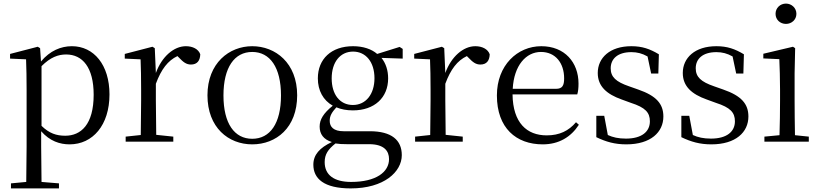

<svg xmlns="http://www.w3.org/2000/svg" viewBox="-20 -788 4561 1068"><path d="M367 15C496 15 589 -92 589 -263C589 -427 502 -531 380 -531C319 -531 258 -506 208 -446L203 -520L190 -528L36 -488V-462L125 -458C127 -408 128 -355 128 -287V27L126 224L41 232V260H308V232L211 224L209 27V-58C257 -3 313 15 367 15ZM211 -420C261 -470 304 -485 348 -485C439 -485 501 -413 501 -261C501 -95 430 -33 343 -33C294 -33 254 -46 211 -88Z M762 0H944V-28L849 -38L847 -229V-322C877 -403 914 -451 967 -476L976 -467C999 -443 1016 -429 1042 -429C1077 -429 1093 -451 1094 -486C1084 -515 1052 -531 1014 -531C947 -531 880 -473 847 -382L841 -520L828 -528L674 -488V-462L762 -458C764 -408 765 -358 765 -289V-229L763 -37L679 -28V0Z M1383 15C1516 15 1633 -77 1633 -258C1633 -438 1512 -531 1383 -531C1255 -531 1134 -437 1134 -258C1134 -78 1251 15 1383 15ZM1383 -16C1284 -16 1223 -101 1223 -257C1223 -413 1284 -499 1383 -499C1482 -499 1543 -413 1543 -257C1543 -101 1482 -16 1383 -16Z M1943 -204C1870 -204 1825 -263 1825 -352C1825 -442 1872 -501 1944 -501C2015 -501 2063 -443 2063 -353C2063 -264 2015 -204 1943 -204ZM1943 -174C2063 -174 2139 -245 2139 -352C2139 -397 2126 -436 2102 -466L2220 -462V-516L2203 -527L2078 -488C2047 -515 2000 -531 1944 -531C1823 -531 1748 -460 1748 -352C1748 -284 1778 -230 1831 -200C1779 -158 1758 -123 1758 -84C1758 -42 1780 -12 1826 2C1758 34 1723 73 1723 128C1723 205 1781 260 1931 260C2116 260 2215 168 2215 75C2215 -9 2158 -58 2037 -58H1891C1836 -58 1814 -82 1814 -116C1814 -144 1826 -163 1851 -191C1877 -180 1908 -174 1943 -174ZM1846 10C1865 13 1884 14 1910 14H2033C2117 14 2144 52 2144 97C2144 169 2072 224 1933 224C1839 224 1786 186 1786 114C1786 70 1805 43 1846 10Z M2372 0H2554V-28L2459 -38L2457 -229V-322C2487 -403 2524 -451 2577 -476L2586 -467C2609 -443 2626 -429 2652 -429C2687 -429 2703 -451 2704 -486C2694 -515 2662 -531 2624 -531C2557 -531 2490 -473 2457 -382L2451 -520L2438 -528L2284 -488V-462L2372 -458C2374 -408 2375 -358 2375 -289V-229L2373 -37L2289 -28V0Z M2999 15C3089 15 3156 -26 3200 -94L3184 -108C3143 -60 3092 -35 3021 -35C2911 -35 2833 -104 2831 -263H3191C3196 -279 3198 -299 3198 -323C3198 -441 3121 -531 2991 -531C2858 -531 2744 -425 2744 -257C2744 -76 2851 15 2999 15ZM2832 -294C2839 -424 2906 -499 2989 -499C3070 -499 3118 -437 3118 -352C3118 -312 3108 -294 3073 -294Z M3464 15C3600 15 3670 -53 3670 -140C3670 -210 3631 -255 3530 -290L3479 -308C3406 -333 3377 -360 3377 -408C3377 -461 3416 -498 3492 -498C3524 -498 3552 -491 3582 -474L3602 -379H3642L3645 -486C3595 -516 3552 -531 3492 -531C3372 -531 3305 -466 3305 -382C3305 -307 3356 -264 3437 -235L3489 -216C3570 -190 3595 -162 3595 -113C3595 -56 3550 -17 3462 -17C3420 -17 3389 -24 3361 -37L3341 -144H3297V-25C3351 1 3400 15 3464 15Z M3937 15C4073 15 4143 -53 4143 -140C4143 -210 4104 -255 4003 -290L3952 -308C3879 -333 3850 -360 3850 -408C3850 -461 3889 -498 3965 -498C3997 -498 4025 -491 4055 -474L4075 -379H4115L4118 -486C4068 -516 4025 -531 3965 -531C3845 -531 3778 -466 3778 -382C3778 -307 3829 -264 3910 -235L3962 -216C4043 -190 4068 -162 4068 -113C4068 -56 4023 -17 3935 -17C3893 -17 3862 -24 3834 -37L3814 -144H3770V-25C3824 1 3873 15 3937 15Z M4352 -655C4383 -655 4410 -678 4410 -711C4410 -744 4383 -768 4352 -768C4320 -768 4294 -744 4294 -711C4294 -678 4320 -655 4352 -655ZM4315 0H4479V-28L4402 -36C4401 -92 4400 -175 4400 -229V-380L4403 -520L4391 -528L4226 -489V-463L4315 -459C4317 -409 4319 -356 4319 -289V-229C4319 -175 4318 -92 4316 -36L4232 -28V0Z"/></svg>

Font: Source Han Serif CN
Style: Regular
Weight: 400
Designer: Ryoko NISHIZUKA 西塚涼子 (kana & ideographs); Frank Grießhammer (Latin, Greek & Cyrillic); Wenlong ZHANG 张文龙 (bopomofo); San
Foundry: Adobe
Version: Version 2.003;hotconv 1.1.1;makeotfexe 2.6.0